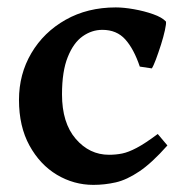

<svg xmlns="http://www.w3.org/2000/svg" viewBox="-20 -489 496 523"><path d="M436 -92.8Q393.6 -44.9 359.4 -22Q325.2 1 295.2 7.8Q265.1 14.6 234.4 14.6Q181.2 14.6 135 -12.9Q88.9 -40.5 60.3 -92.5Q31.7 -144.5 31.7 -216.8Q31.7 -287.1 65.4 -344.2Q99.1 -401.4 158.7 -435.1Q218.3 -468.8 295.4 -468.8Q316.9 -468.8 344.7 -463.9Q372.6 -459 397 -450.4Q421.4 -441.9 432.1 -430.2Q433.1 -424.3 429.2 -406.5Q425.3 -388.7 418.5 -367.2Q411.6 -345.7 404.8 -327.4Q397.9 -309.1 393.6 -302.7L360.8 -307.6Q344.7 -355.5 321.3 -381.6Q297.9 -407.7 258.8 -407.7Q230 -407.7 205.1 -390.1Q180.2 -372.6 164.6 -333.7Q148.9 -294.9 148.9 -231.9Q148.9 -154.3 186.3 -110.8Q223.6 -67.4 276.9 -67.4Q295.4 -67.4 312.5 -70.8Q329.6 -74.2 352.3 -86.2Q375 -98.1 409.7 -124Z"/></svg>

Font: Gentium Plus
Style: Bold
Weight: 700
Designer: Victor Gaultney, Annie Olsen, Iska Routamaa, Becca Hirsbrunner
Foundry: SIL International
Version: Version 6.101